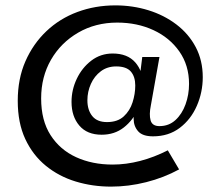

<svg xmlns="http://www.w3.org/2000/svg" viewBox="-20 -540 824 714"><path d="M393 154Q324 154 261.5 135Q199 116 150.5 76.5Q102 37 74 -23Q46 -83 46 -165Q46 -247 74.5 -312Q103 -377 152.5 -424Q202 -471 268 -495.5Q334 -520 409 -520Q473 -520 531.5 -502Q590 -484 636 -449Q682 -414 708 -364.5Q734 -315 734 -253Q734 -197 712 -146.5Q690 -96 648.5 -64.5Q607 -33 549 -33Q510 -33 493.5 -52Q477 -71 477 -98Q476 -122 482.5 -146Q489 -170 492 -191L509 -328H573L541 -148Q534 -114 540 -92.5Q546 -71 573 -71Q608 -71 632.5 -93.5Q657 -116 670 -152Q683 -188 683 -228Q683 -297 647 -348.5Q611 -400 550.5 -428Q490 -456 416 -456Q335 -456 270.5 -418.5Q206 -381 169.5 -317.5Q133 -254 133 -174Q133 -92 168 -37.5Q203 17 263 44.5Q323 72 399 72Q449 72 501 58.5Q553 45 604 19L646 90Q589 121 523.5 137.5Q458 154 393 154ZM358 -39Q304 -39 275 -73Q246 -107 246 -161Q246 -206 265.5 -247Q285 -288 319.5 -314.5Q354 -341 399 -341Q454 -341 483 -308Q512 -275 512 -223Q512 -178 493.5 -135.5Q475 -93 440.5 -66Q406 -39 358 -39ZM378 -86Q417 -86 440 -107Q463 -128 473 -159.5Q483 -191 483 -222Q483 -255 466.5 -274Q450 -293 412 -293Q379 -293 355 -275Q331 -257 318 -228Q305 -199 305 -167Q305 -131 323 -108.5Q341 -86 378 -86Z"/></svg>

Font: Darker Grotesque Light SemiBold
Style: Regular
Weight: 600
Version: Version 1.000;gftools[0.9.28]